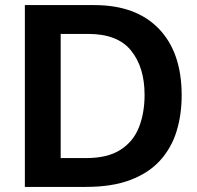

<svg xmlns="http://www.w3.org/2000/svg" viewBox="-20 -733 774 753"><path d="M77.5 0V-713H350Q513.5 -713 603 -620.2Q692.5 -527.5 692.5 -359Q692.5 -283.5 672.5 -218.2Q652.5 -153 608.2 -104Q564 -55 492.2 -27.5Q420.5 0 317 0ZM218 -113H317Q402 -113 452.5 -145.5Q503 -178 525 -234Q547 -290 547 -361Q547 -469 494.2 -534.5Q441.5 -600 326 -600H218Z"/></svg>

Font: Commissioner SemiBold
Style: Regular
Weight: 600
Designer: Kostas Bartsokas
Foundry: Kostas Bartsokas
Version: Version 1.000; ttfautohint (v1.8.3)